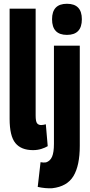

<svg xmlns="http://www.w3.org/2000/svg" viewBox="-20 -786 475 1018"><path d="M169 -740V-174Q169 -142 176.5 -132.5Q184 -123 198 -123Q208 -123 223 -127L233 -11Q220 -3 199.5 3.5Q179 10 155 10Q92 10 61.5 -27.5Q31 -65 31 -156V-740ZM335 -601Q256 -601 256 -684Q256 -766 335 -766Q414 -766 414 -684Q414 -601 335 -601ZM403 -544V-13Q403 92 369.5 147.5Q336 203 257 212Q221 214 180 205L195 74Q212 77 224 75Q246 68 256 45Q266 22 266 -23V-544Z"/></svg>

Font: Georama Condensed
Style: Bold
Weight: 700
Width: 3
Designer: Jean-Baptiste Levee
Foundry: Production Type
Version: Version 1.000